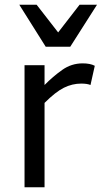

<svg xmlns="http://www.w3.org/2000/svg" viewBox="-20 -786 436 806"><path d="M359.9 -429.2Q346.2 -435.1 320.8 -435.1Q283.2 -435.1 248.3 -417.7Q213.4 -400.4 167 -354V0H83V-512.2H167V-429.2Q202.1 -464.8 241 -492.4Q279.8 -520 327.1 -520Q358.9 -520 377.9 -509.8ZM274.9 -589.8H171.9L61 -766.1H133.8L224.1 -649.9L314 -766.1H387.2Z"/></svg>

Font: Lorenzo Sans
Style: Regular
Weight: 400
Foundry: Intel Corporation
Version: Version 1.00; ttfautohint (v1.5)